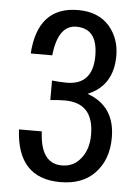

<svg xmlns="http://www.w3.org/2000/svg" viewBox="-54 -806 608 851"><g transform="rotate(5 250.0 -380.5)"><path d="M43.9 -213.9H145.5Q151.4 -71.3 247.1 -71.3Q296.9 -71.3 328.1 -108.4Q364.3 -150.4 364.3 -217.8Q364.3 -359.4 235.4 -359.4Q207 -359.4 170.9 -355.5V-442.4Q209 -438.5 236.3 -438.5Q352.5 -438.5 352.5 -568.4Q352.5 -689.5 257.8 -689.5Q176.8 -689.5 162.1 -553.7H66.4Q80.1 -763.7 259.8 -763.7Q349.6 -763.7 399.4 -707Q445.3 -652.3 445.3 -577.1Q445.3 -443.4 333 -397.5Q457 -353.5 457 -212.9Q457 -113.3 397.5 -52.7Q342.8 2.9 246.1 2.9Q54.7 2.9 43.9 -213.9Z"/></g></svg>

Font: MotoyaLCedar
Style: W3 mono
Weight: 400
Version: Version 1.01